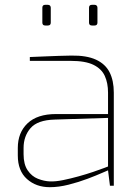

<svg xmlns="http://www.w3.org/2000/svg" viewBox="-20 -772 580 798"><path d="M187 6Q130 6 92 -28Q54 -62 54 -126V-157Q54 -221 94.5 -259.5Q135 -298 213 -298H429V-387Q429 -427 415.5 -456.5Q402 -486 368.5 -502.5Q335 -519 274 -519H104V-535Q135 -536 178 -538Q221 -540 276 -541Q340 -542 379 -524Q418 -506 435.5 -471.5Q453 -437 453 -387V0H437L429 -64Q428 -64 404.5 -53.5Q381 -43 344 -29Q307 -15 265.5 -4.5Q224 6 187 6ZM187 -18Q211 -17 242.5 -23.5Q274 -30 306.5 -39Q339 -48 367 -57.5Q395 -67 412 -73.5Q429 -80 429 -80V-282L207 -275Q136 -273 107 -239.5Q78 -206 78 -157V-131Q78 -89 95 -64Q112 -39 137.5 -29Q163 -19 187 -18ZM362 -666Q350 -666 350 -678V-740Q350 -752 362 -752H373Q379 -752 382 -748.5Q385 -745 385 -740V-678Q385 -666 373 -666ZM168 -666Q156 -666 156 -678V-740Q156 -752 168 -752H179Q185 -752 188 -748.5Q191 -745 191 -740V-678Q191 -666 179 -666Z"/></svg>

Font: Exo Thin Thin
Style: Regular
Weight: 250
Version: Version 2.000